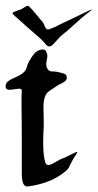

<svg xmlns="http://www.w3.org/2000/svg" viewBox="-20 -677 343 675"><path d="M303.1 -643.7Q303.1 -642.3 296.3 -637.3Q270.3 -618.1 243.5 -592.9Q216.7 -567.7 197.6 -553.5Q191.5 -548.5 182.7 -538.2Q173.9 -527.9 166.7 -520.8Q159.4 -513.7 153.3 -513.7Q147.9 -513.7 143.3 -518.6Q131.9 -532.1 123.1 -540.3Q114.3 -548.5 101.3 -559.5Q88.3 -570.5 82.2 -576.2Q31.7 -621.7 26.3 -626Q24 -628.1 24 -630.2Q24 -633.1 29.4 -635.2Q34.8 -637.3 42.8 -640.2Q50.8 -643 54.6 -644.4Q56.9 -645.2 65 -650.8Q73 -656.5 76.8 -656.5Q79.9 -656.5 82.2 -654.4Q92.1 -645.2 107.8 -626Q123.5 -606.8 129.6 -599.7Q132.6 -596.8 135.3 -589.7Q138 -582.6 141 -578Q144.1 -573.4 148.7 -573.4Q151 -573.4 152.5 -574.1Q171.6 -580.5 180.8 -585.8Q190 -591.1 195.3 -593.3Q207.6 -599 234.3 -611.7Q261.1 -624.5 280.6 -634.1Q300.1 -643.7 303.1 -643.7ZM250 -137.7Q239.3 -122.1 232.4 -108.9Q225.6 -95.7 223.6 -91.3Q221.7 -86.9 217.3 -81.5Q212.9 -76.2 203.1 -69.3Q156.2 -32.2 78.1 -21.5H75.2Q56.6 -21.5 56.6 -66.4V-201.2Q56.6 -222.7 56.2 -258.3Q55.7 -293.9 55.7 -309.6Q55.7 -322.3 55.7 -332.5Q55.7 -342.8 56.2 -346.7Q56.6 -350.6 56.6 -354Q56.6 -357.4 56.6 -358.4Q56.6 -365.2 46.9 -365.2Q43 -365.2 30.8 -363.3Q18.6 -361.3 13.7 -361.3Q2.9 -361.3 0 -369.1V-376Q0 -390.6 28.8 -402.8Q57.6 -415 66.4 -425.8Q72.3 -432.6 75.7 -445.8Q79.1 -459 95.7 -482.4Q110.4 -502.9 130.9 -502.9Q139.6 -502.9 142.6 -495.1Q146.5 -487.3 146.5 -481.4Q146.5 -476.6 144.5 -466.3Q142.6 -456.1 142.6 -451.2Q142.6 -438.5 150.4 -430.7Q155.3 -425.8 163.6 -425.8Q171.9 -425.8 178.7 -424.8Q182.6 -423.8 193.8 -421.4Q205.1 -418.9 210 -415.5Q214.8 -412.1 214.8 -403.3Q214.8 -396.5 209 -391.6Q203.1 -386.7 193.4 -382.3Q183.6 -377.9 178.7 -374Q173.8 -370.1 152.3 -356.4Q132.8 -342.8 132.8 -300.8Q132.8 -293 133.3 -274.4Q133.8 -255.9 133.8 -246.1V-234.4Q131.8 -197.3 131.8 -178.7Q131.8 -127.9 139.6 -105.5Q142.6 -96.7 150.4 -96.7Q157.2 -96.7 175.3 -107.4Q193.4 -118.2 200.2 -120.1Q207 -122.1 226.6 -132.3Q246.1 -142.6 250 -142.6Q252 -142.6 252 -141.6Z"/></svg>

Font: Isabella
Style: Medium
Weight: 500
Designer: John Stracke
Version: Version 001.202